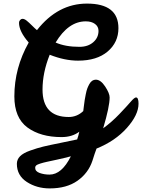

<svg xmlns="http://www.w3.org/2000/svg" viewBox="-20 -776 792 1070"><path d="M514 -332Q541 -332 566 -294Q591 -256 591 -233Q591 -182 555 -61Q603 -96 645 -140Q687 -184 708 -208.5Q729 -233 738 -233Q752 -233 752 -198Q752 -136 687 -63Q622 10 518 52Q508 78 495 120Q472 189 411.5 231.5Q351 274 257 274Q185 274 129.5 238Q74 202 74 137Q74 113 91.5 95Q109 77 148.5 63Q188 49 221 41Q254 33 316.5 20.5Q379 8 410 1Q417 -19 422 -42Q382 -12 323 -12Q206 -12 133 -65.5Q60 -119 60 -239Q60 -397 140 -539Q86 -601 86 -649Q86 -658 92 -664.5Q98 -671 106 -671Q116 -671 128.5 -661Q141 -651 158 -634Q175 -617 186 -608Q302 -756 465 -756Q640 -756 640 -619Q640 -540 580 -489Q520 -438 415 -438Q340 -438 257 -471Q217 -371 217 -277Q217 -124 363 -124Q409 -124 444 -157Q445 -164 447.5 -185Q450 -206 452 -218.5Q454 -231 458 -251Q462 -271 466.5 -283Q471 -295 478 -307.5Q485 -320 494 -326Q503 -332 514 -332ZM458 -657Q361 -657 290 -539Q344 -515 423 -515Q470 -515 499.5 -540.5Q529 -566 529 -604Q529 -628 509.5 -642.5Q490 -657 458 -657ZM256 197Q324 197 375 95Q338 105 298.5 113.5Q259 122 240.5 126Q222 130 204.5 135.5Q187 141 181.5 146Q176 151 176 159Q176 179 201 188Q226 197 256 197Z"/></svg>

Font: LeckerliOne
Style: Regular
Weight: 400
Designer: Gesine Todt
Foundry: Gesine Todt
Version: Version 1.000